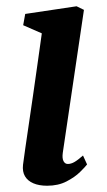

<svg xmlns="http://www.w3.org/2000/svg" viewBox="-20 -583 342 613"><path d="M130.5 10Q104.5 10 86.5 2.2Q68.5 -5.5 59.8 -20.2Q51 -35 53.5 -57Q56 -77 60.8 -110Q65.5 -143 71.8 -185Q78 -227 85 -275.2Q92 -323.5 99.2 -374.8Q106.5 -426 113.5 -476.5L54 -502.5L60.5 -538.5L224.5 -563L248 -551.5L180.5 -95.5Q178 -77.5 182.8 -68.5Q187.5 -59.5 196.5 -59.5Q206.5 -59.5 217.2 -65.5Q228 -71.5 245 -86.5L258 -58Q252 -50 235.5 -33.8Q219 -17.5 192.5 -3.8Q166 10 130.5 10Z"/></svg>

Font: Merriweather 28pt SemiBold
Style: Italic
Weight: 600
Italic angle: -7.8°
Version: Version 2.101